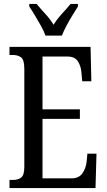

<svg xmlns="http://www.w3.org/2000/svg" viewBox="-20 -951 539 971"><path d="M28 0V-41H45Q72 -41 87.5 -53.5Q103 -66 103 -107V-602Q103 -649 86.5 -661Q70 -673 45 -673H28V-714H438L442 -540H396L392 -582Q390 -615 374.5 -640Q359 -665 322 -665H195V-398H384V-350H195V-49H341Q379 -49 396.5 -74Q414 -99 418 -132L422 -174H468L463 0ZM210 -771Q202 -794 187 -820.5Q172 -847 156.5 -873Q141 -899 128 -918V-931H165Q186 -906 209.5 -880.5Q233 -855 251 -826Q269 -855 292.5 -880.5Q316 -906 337 -931H374V-918Q362 -899 346 -873Q330 -847 316 -820.5Q302 -794 293 -771Z"/></svg>

Font: Noto Serif ExtraCondensed
Style: Regular
Weight: 400
Width: 2
Designer: Monotype Design Team
Foundry: Monotype Imaging Inc.
Version: Version 2.015